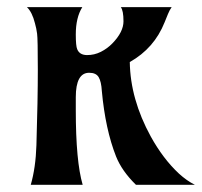

<svg xmlns="http://www.w3.org/2000/svg" viewBox="-20 -513 561 533"><path d="M190.4 -207Q190.4 -65.4 209.5 0H65.4Q79.1 -47.4 81.1 -109.9Q85 -236.3 85 -320.6Q85 -404.8 83 -419.4Q81.1 -434.1 77.1 -448.2Q69.3 -479.5 54.7 -493.2H208.5Q190.4 -464.4 190.4 -417.5Q190.4 -385.3 194.3 -376.5Q200.7 -360.4 221.2 -360.1Q241.7 -359.9 260 -369.1Q278.3 -378.4 292 -392.6Q322.8 -424.3 322.8 -453.9Q322.8 -483.4 315.4 -493.2H456.5Q450.7 -484.9 446.3 -474.1L437 -451.2Q408.2 -378.9 340.3 -340.8Q341.8 -237.8 398.4 -134.3Q432.6 -72.3 476.6 -31.2Q498.5 -11.2 521 0H357.4Q318.4 -38.1 302.2 -78.6Q272.5 -153.8 262.7 -260.3Q261.2 -286.6 253.9 -298.8Q246.6 -311 227.5 -311Q190.4 -311 190.4 -243.2Z"/></svg>

Font: Amarante
Style: Regular
Weight: 400
Designer: Karolina Lach
Foundry: Sorkin Type Co.
Version: Version 1.001